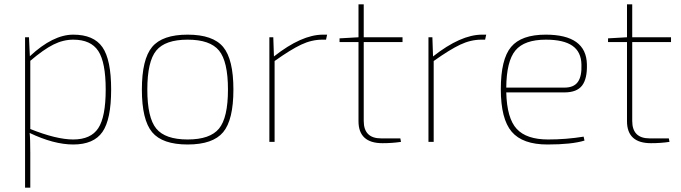

<svg xmlns="http://www.w3.org/2000/svg" viewBox="-20 -651 3123 881"><path d="M113 -480 117 -393Q223 -492 316 -492Q410 -492 450 -434.5Q490 -377 490 -240Q490 -103 450 -45.5Q410 12 316 12Q227 12 116 -41Q119 -16 119 51V210H95V-480ZM119 -372V-59Q239 -11 316 -11Q397 -11 431 -63Q465 -115 465 -240Q465 -365 431 -417Q397 -469 316 -469Q270 -469 225 -446.5Q180 -424 119 -372Z M678 -435.5Q725 -492 841 -492Q957 -492 1004 -435.5Q1051 -379 1051 -240Q1051 -101 1004 -44.5Q957 12 841 12Q725 12 678 -44.5Q631 -101 631 -240Q631 -379 678 -435.5ZM985 -419Q944 -469 841 -469Q738 -469 697 -419Q656 -369 656 -240Q656 -111 697 -61Q738 -11 841 -11Q944 -11 985 -61Q1026 -111 1026 -240Q1026 -369 985 -419Z M1481 -492 1476 -469H1459Q1410 -469 1361.5 -446Q1313 -423 1240 -371V0H1216V-480H1234L1237 -392Q1364 -492 1462 -492Z M1649 -458V-96Q1649 -16 1729 -16H1817L1820 0Q1780 6 1735 6Q1625 6 1625 -95V-458H1538V-475L1625 -480V-631H1649V-480H1827V-458Z M2211 -492 2206 -469H2189Q2140 -469 2091.5 -446Q2043 -423 1970 -371V0H1946V-480H1964L1967 -392Q2094 -492 2192 -492Z M2570 -227H2303Q2306 -108 2351 -59.5Q2396 -11 2495 -11Q2578 -11 2658 -24L2662 -6Q2604 12 2492 12Q2378 12 2328 -46.5Q2278 -105 2278 -242Q2278 -379 2325 -435.5Q2372 -492 2484 -492Q2670 -492 2673 -356Q2675 -290 2651 -258.5Q2627 -227 2570 -227ZM2303 -249H2570Q2613 -249 2631.5 -275Q2650 -301 2648 -354Q2647 -413 2606.5 -441Q2566 -469 2485 -469Q2386 -469 2345 -419.5Q2304 -370 2303 -249Z M2881 -458V-96Q2881 -16 2961 -16H3049L3052 0Q3012 6 2967 6Q2857 6 2857 -95V-458H2770V-475L2857 -480V-631H2881V-480H3059V-458Z"/></svg>

Font: Exo 2.0 Thin
Style: Regular
Weight: 250
Designer: Natanael Gama
Version: Version 1.001;PS 001.001;hotconv 1.0.70;makeotf.lib2.5.58329